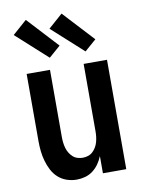

<svg xmlns="http://www.w3.org/2000/svg" viewBox="-87 -831 674 899"><g transform="rotate(-10 250.0 -381.0)"><path d="M204 8Q180 8 157 0Q134 -8 116.5 -24Q99 -40 88 -61.5Q77 -83 70.5 -106Q64 -129 61.5 -152.5Q59 -176 59 -200V-520H170V-200Q170 -187 171.5 -174Q173 -161 176.5 -148.5Q180 -136 186.5 -125Q193 -114 202.5 -105Q212 -96 224.5 -92Q237 -88 250 -88Q263 -88 275.5 -92Q288 -96 297.5 -105Q307 -114 313.5 -125Q320 -136 323.5 -148.5Q327 -161 328.5 -174Q330 -187 330 -200V-520H441V0H330V-82Q322 -62 310 -45Q298 -28 281.5 -15.5Q265 -3 245 2.5Q225 8 204 8ZM349 -576 201 -710 269 -770 404 -624ZM179 -576 31 -710 99 -770 234 -624Z"/></g></svg>

Font: Iosevka SS18
Style: Bold
Weight: 700
Monospace: yes
Designer: Belleve Invis
Foundry: Belleve Invis
Version: Version 25.1.1; ttfautohint (v1.8.4)